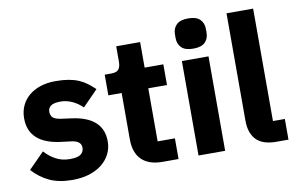

<svg xmlns="http://www.w3.org/2000/svg" viewBox="-78 -894 1624 1051"><g transform="rotate(-10 734.0 -368.5)"><path d="M247 12Q171 12 119 -12.5Q67 -37 26 -82L113 -170Q141 -139 175 -121Q209 -103 252 -103Q296 -103 313 -116.5Q330 -130 330 -153Q330 -190 277 -197L220 -204Q43 -226 43 -366Q43 -404 57.5 -435.5Q72 -467 98.5 -489.5Q125 -512 162.5 -524.5Q200 -537 247 -537Q288 -537 319.5 -531.5Q351 -526 375.5 -515.5Q400 -505 420.5 -489.5Q441 -474 461 -455L376 -368Q351 -393 319.5 -407.5Q288 -422 255 -422Q217 -422 201 -410Q185 -398 185 -378Q185 -357 196.5 -345.5Q208 -334 240 -329L299 -321Q472 -298 472 -163Q472 -125 456 -93Q440 -61 410.5 -37.5Q381 -14 339.5 -1Q298 12 247 12Z M749 0Q672 0 632.5 -39Q593 -78 593 -153V-410H519V-525H556Q586 -525 597 -539.5Q608 -554 608 -581V-667H741V-525H845V-410H741V-115H837V0Z M1022 -581Q977 -581 956.5 -601.5Q936 -622 936 -654V-676Q936 -708 956.5 -728.5Q977 -749 1022 -749Q1067 -749 1087.5 -728.5Q1108 -708 1108 -676V-654Q1108 -622 1087.5 -601.5Q1067 -581 1022 -581ZM948 -525H1096V0H948Z M1381 0Q1305 0 1269.5 -37Q1234 -74 1234 -144V-740H1382V-115H1448V0Z"/></g></svg>

Font: IBM Plex Sans KR
Style: Bold
Weight: 700
Designer: Mike Abbink; Paul van der Laan; Pieter van Rosmalen; Wujin Sim; Chorong Kim; Dohee Lee;
Foundry: Sandoll Inc.
Version: Version 1.001